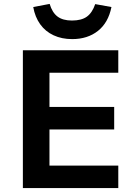

<svg xmlns="http://www.w3.org/2000/svg" viewBox="-20 -962 702 982"><path d="M97 0V-705H585V-590H233V-415H564V-300H233V-115H585V0ZM349 -762Q296 -762 254 -781.5Q212 -801 185.5 -838Q159 -875 150 -926L234 -942Q247 -898 274 -877.5Q301 -857 348 -857Q397 -857 424.5 -877Q452 -897 467 -941L550 -926Q534 -846 481 -804Q428 -762 349 -762Z"/></svg>

Font: Nunito Sans 7pt
Style: Bold
Weight: 700
Designer: Vernon Adams
Foundry: Vernon Adams
Version: Version 3.101;gftools[0.9.27]